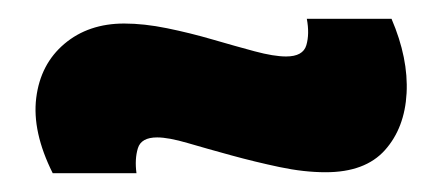

<svg xmlns="http://www.w3.org/2000/svg" viewBox="-20 -420 470 204"><path d="M326 -237Q303 -237 277 -242.5Q251 -248 225.5 -255Q200 -262 179.5 -268Q159 -274 147 -274Q130 -274 126.5 -262.5Q123 -251 125 -236H36Q14 -280 18.5 -316Q23 -352 48.5 -373.5Q74 -395 112 -395Q133 -395 157.5 -390Q182 -385 206 -378Q230 -371 250.5 -365.5Q271 -360 284 -360Q302 -360 305.5 -372Q309 -384 306 -400H396Q414 -358 412 -321Q410 -284 389 -260.5Q368 -237 326 -237Z"/></svg>

Font: Bricolage Grotesque 72pt SemiCondensed ExtraBold
Style: Regular
Weight: 800
Width: 4
Designer: Mathieu Triay
Foundry: Atelier Triay
Version: Version 1.001;gftools[0.9.33.dev8+g029e19f]